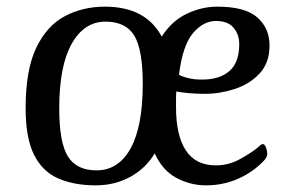

<svg xmlns="http://www.w3.org/2000/svg" viewBox="-20 -544 865 577"><path d="M268 13Q202 13 154.5 -8Q107 -29 82 -79.5Q57 -130 57 -219Q57 -334 89 -400.5Q121 -467 175 -495.5Q229 -524 295 -524Q418 -524 466 -434Q496 -481 541 -502.5Q586 -524 633 -524Q717 -524 753.5 -491.5Q790 -459 790 -407Q790 -355 760 -323Q730 -291 685 -276.5Q640 -262 596 -262Q571 -262 548.5 -264Q526 -266 510 -269Q509 -263 509 -248Q509 -233 509 -221Q509 -137 538.5 -92Q568 -47 629 -47Q667 -47 700.5 -65.5Q734 -84 750 -97Q759 -105 763 -108Q767 -111 770 -111Q775 -111 779 -101.5Q783 -92 783 -80Q783 -72 773 -61Q741 -27 696 -7Q651 13 599 13Q552 13 510 -9.5Q468 -32 445 -83Q418 -38 371.5 -12.5Q325 13 268 13ZM593 -305Q642 -306 670.5 -331.5Q699 -357 699 -412Q699 -440 682 -460.5Q665 -481 629 -481Q591 -481 560 -444.5Q529 -408 518 -320Q521 -316 543 -310Q565 -304 593 -305ZM270 -32Q336 -32 372.5 -98Q409 -164 409 -292Q409 -395 383.5 -437Q358 -479 297 -479Q233 -479 195.5 -412.5Q158 -346 158 -218Q158 -116 184 -74Q210 -32 270 -32Z"/></svg>

Font: BriemHand
Style: Regular
Weight: 400
Designer: Gunnlaugur SE Briem, Eben Sorkin
Foundry: Sorkin Type
Version: Version 1.001; ttfautohint (v1.8.4.7-5d5b)